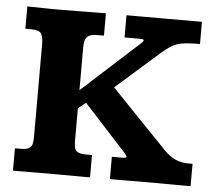

<svg xmlns="http://www.w3.org/2000/svg" viewBox="-48 -692 833 744"><g transform="rotate(5 368.5 -319.5)"><path d="M28.8 0V-86.9H50.8Q74.2 -86.9 84.2 -93.5Q94.2 -100.1 96.4 -111.6Q98.6 -123 98.6 -137.2V-499Q98.6 -521.5 92 -536.6Q85.4 -551.8 50.8 -551.8H28.8V-638.7Q72.8 -638.2 103.5 -637.5Q134.3 -636.7 163.1 -637.2Q177.7 -637.2 199 -637.5Q220.2 -637.7 244.1 -637.9Q268.1 -638.2 291.5 -638.4Q314.9 -638.7 334.5 -638.7V-551.8H306.6Q283.7 -551.8 273.4 -543.9Q263.2 -536.1 260.7 -523.7Q258.3 -511.2 258.3 -498Q258.3 -496.1 258.3 -479Q258.3 -461.9 258.3 -437.5Q258.3 -413.1 258.3 -389.2Q258.3 -365.2 258.3 -349.1Q258.3 -333 258.3 -333L478 -532.7Q489.3 -542.5 489.3 -546.9Q489.3 -550.8 482.9 -551.3Q476.6 -551.8 465.3 -551.8H414.6V-638.2Q420.4 -638.2 441.7 -638.2Q462.9 -638.2 489.3 -638.2Q515.6 -638.2 537.1 -638.2Q558.6 -638.2 564.5 -638.2H708V-551.8Q703.1 -551.8 692.9 -551.8Q682.6 -551.8 678.7 -551.3Q652.3 -550.8 633.5 -546.9Q614.7 -543 597.7 -532.7Q580.6 -522.5 557.6 -502.4L391.1 -355.5L610.4 -127.4Q624.5 -112.8 644.3 -101.3Q664.1 -89.8 692.9 -87.4Q695.3 -86.9 706.3 -86.9Q717.3 -86.9 719.7 -86.9V0Q713.9 0 692.1 0Q670.4 0 643.3 -0.2Q616.2 -0.5 593.3 -0.5Q570.3 -0.5 562 -0.5Q554.2 -0.5 531.2 -0.5Q508.3 -0.5 481.2 -0.2Q454.1 0 432.6 0Q411.1 0 405.8 0V-86.9H444.8Q462.9 -86.9 462.9 -91.3Q462.9 -95.2 452.1 -107.4L288.1 -286.6L258.3 -262.7V-136.7Q258.3 -121.6 260.5 -110.4Q262.7 -99.1 272.7 -93Q282.7 -86.9 306.2 -86.9H328.6V0Q322.8 0 302.2 0Q281.7 0 256.3 -0.2Q231 -0.5 209 -0.5Q187 -0.5 178.7 -0.5Q170.9 -0.5 149.2 -0.5Q127.4 -0.5 101.8 -0.2Q76.2 0 55.4 0Q34.7 0 28.8 0Z"/></g></svg>

Font: Kameron
Style: Bold
Weight: 700
Designer: Vernon Adams
Foundry: Vernon Adams
Version: Version 1.100